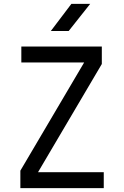

<svg xmlns="http://www.w3.org/2000/svg" viewBox="-20 -970 640 990"><path d="M85 0V-90L414 -648H90V-730H505V-640L176 -82H515V0ZM242 -810 348 -950H445L334 -810Z"/></svg>

Font: JetBrainsMonoNL NFM
Style: Regular
Weight: 400
Monospace: yes
Designer: Philipp Nurullin, Konstantin Bulenkov
Foundry: JetBrains
Version: Version 2.304; ttfautohint (v1.8.4.7-5d5b);Nerd Fonts 3.3.0